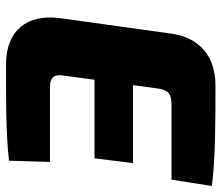

<svg xmlns="http://www.w3.org/2000/svg" viewBox="-69 -664 736 638"><g transform="rotate(90 299.0 -345.0)"><path d="M328 -547H577L598 -681C506 -693 380 -693 264 -693C164 -693 105 -637 92 -548L40 -174C27 -69 79 3 194 3C297 3 422 4 514 -7L518 -143H271C238 -143 226 -156 231 -187L245 -291H506L522 -419H263L274 -501C279 -536 292 -547 328 -547Z"/></g></svg>

Font: Exo 2 Extra Bold
Style: Italic
Weight: 800
Italic angle: -8°
Designer: Natanael Gama
Version: Version 1.001;PS 001.001;hotconv 1.0.88;makeotf.lib2.5.64775